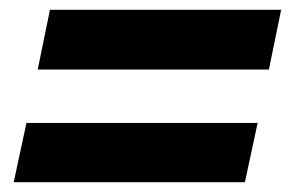

<svg xmlns="http://www.w3.org/2000/svg" viewBox="-20 -489 594 392"><path d="M57 -347 82 -469H554L529 -347ZM8 -117 34 -238H506L480 -117Z"/></svg>

Font: Geist
Style: Bold Italic
Weight: 700
Italic angle: -12°
Designer: Basement.studio, Andrés Briganti, Mateo Zaragoza
Foundry: Basement.studio, Vercel, Andrés Briganti, Guido Ferreyra, Mateo Zaragoza
Version: Version 1.500; ttfautohint (v1.8.4.7-5d5b)